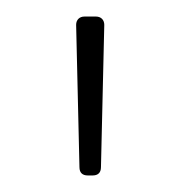

<svg xmlns="http://www.w3.org/2000/svg" viewBox="-20 -717 218 232"><path d="M86 -505H92C98 -505 102 -508 102 -515L106 -687C106 -693 102 -697 96 -697H82C76 -697 72 -693 72 -687L76 -515C76 -508 80 -505 86 -505Z"/></svg>

Font: Barlow Thin
Style: Regular
Weight: 250
Designer: Jeremy Tribby
Foundry: Tribby Type
Version: Version 1.422;hotconv 1.0.109;makeotfexe 2.5.65596